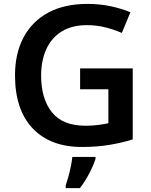

<svg xmlns="http://www.w3.org/2000/svg" viewBox="-20 -744 773 985"><path d="M391 -393H661V-29Q604 -11 540 -0.5Q476 10 400 10Q238 10 147.5 -85.5Q57 -181 57 -358Q57 -469 100.5 -551.5Q144 -634 227 -679Q310 -724 429 -724Q492 -724 548 -712Q604 -700 649 -681L605 -575Q566 -592 521 -603.5Q476 -615 426 -615Q349 -615 296.5 -582.5Q244 -550 217.5 -491.5Q191 -433 191 -356Q191 -238 246 -168.5Q301 -99 419 -99Q455 -99 485 -103Q515 -107 536 -112V-286H391ZM470 71Q460 103 438.5 144.5Q417 186 390 221H317V208Q323 190 330.5 163.5Q338 137 343.5 109.5Q349 82 351 61H470Z"/></svg>

Font: Noto Sans Cherokee SemiBold
Style: Regular
Weight: 600
Designer: Monotype Design Team
Foundry: Monotype Imaging Inc.
Version: Version 2.001; ttfautohint (v1.8.4.7-5d5b)